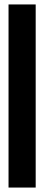

<svg xmlns="http://www.w3.org/2000/svg" viewBox="-20 -731 203 864"><path d="M18.4 113H140.6V-711H18.4Z"/></svg>

Font: Anybody Thin Condensed
Style: Regular
Weight: 100
Width: 3
Version: Version 1.113;gftools[0.9.25]